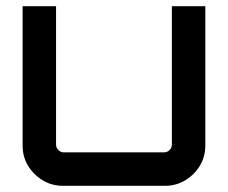

<svg xmlns="http://www.w3.org/2000/svg" viewBox="-20 -600 735 620"><path d="M183 0Q147 0 117.5 -18Q88 -36 70.5 -65Q53 -94 53 -130V-580H161V-133Q161 -123 168.5 -115.5Q176 -108 186 -108H510Q520 -108 527.5 -115.5Q535 -123 535 -133V-580H643V-130Q643 -94 625.5 -65Q608 -36 578.5 -18Q549 0 513 0H183Z"/></svg>

Font: Orbitron Medium
Style: Regular
Weight: 500
Designer: Matt McInerney
Foundry: The League of Moveable Type
Version: Version 2.001